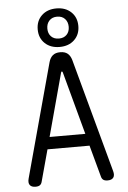

<svg xmlns="http://www.w3.org/2000/svg" viewBox="-64 -1036 728 1092"><g transform="rotate(-5 300.0 -490.0)"><path d="M198 -265H402L305 -624Q303 -630 300 -630Q297 -630 295 -624ZM469 -16 420 -196H180L131 -16Q128 -3 119.5 3.5Q111 10 94 10Q71 10 61.5 -3Q52 -16 59 -41L235 -689Q242 -714 257.5 -727Q273 -740 300 -740Q327 -740 342.5 -727Q358 -714 365 -689L541 -41Q548 -16 538.5 -3Q529 10 506 10Q489 10 480.5 3.5Q472 -3 469 -16ZM300 -770Q248 -770 216 -800.5Q184 -831 184 -880Q184 -929 216 -959.5Q248 -990 300 -990Q352 -990 384 -959.5Q416 -929 416 -880Q416 -831 384 -800.5Q352 -770 300 -770ZM300 -818Q328 -818 344.5 -835Q361 -852 361 -880Q361 -908 344.5 -925.5Q328 -943 300 -943Q272 -943 255.5 -925.5Q239 -908 239 -880Q239 -852 255.5 -835Q272 -818 300 -818Z"/></g></svg>

Font: Maple Mono Light
Style: Regular
Weight: 300
Monospace: yes
Designer: subframe7536
Version: Version 7.000